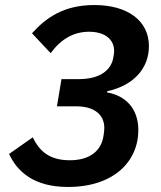

<svg xmlns="http://www.w3.org/2000/svg" viewBox="-20 -730 640 762"><path d="M224 -416 206 -308H283C353 -308 394 -276 394 -222C394 -213 392 -199 391 -192C382 -129 334 -94 257 -94C174 -94 136 -132 110 -185L16 -119C48 -50 113 12 250 12C430 12 529 -88 529 -214C529 -299 478 -351 405 -363L406 -368C510 -391 571 -458 571 -547C571 -648 486 -710 355 -710C235 -710 165 -662 107 -598L181 -519C223 -576 273 -604 334 -604C394 -604 433 -575 433 -528C433 -520 432 -513 429 -498C420 -452 377 -416 293 -416Z"/></svg>

Font: IBM Plex Mono SmBld
Style: Italic
Weight: 600
Italic angle: -9.5°
Monospace: yes
Designer: Mike Abbink, Paul van der Laan, Pieter van Rosmalen
Foundry: Bold Monday
Version: Version 2.004